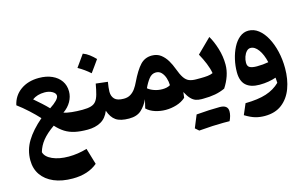

<svg xmlns="http://www.w3.org/2000/svg" viewBox="-117 -982 2691 1689"><g transform="rotate(-15 1228.5 -137.5)"><path d="M298.8 -550.8Q367.2 -550.8 418.2 -527.8Q469.2 -504.9 497.6 -463.9Q525.9 -422.9 525.9 -367.7Q525.9 -320.3 501 -276.1Q476.1 -231.9 429.7 -199.7Q457 -190.4 501.7 -185.5Q546.4 -180.7 598.1 -180.7H598.6V0H598.1Q531.7 0 482.4 -10.7Q433.1 -21.5 394 -45.9Q355 -70.3 317.9 -111.3Q248 -62.5 210.2 -15.6Q172.4 31.2 156.7 86.9Q168 131.3 228.5 158.4Q289.1 185.5 376 185.5Q459 185.5 543.5 160.6L587.4 308.6Q500.5 381.3 361.3 381.3Q262.2 381.3 190.2 350.6Q118.2 319.8 79.1 263.4Q40 207 40 129.9Q40 36.6 88.4 -43.2Q136.7 -123 230.5 -203.1Q193.4 -243.7 143.8 -289.1Q94.2 -334.5 46.4 -369.6Q64.9 -454.1 132.6 -502.4Q200.2 -550.8 298.8 -550.8ZM314.9 -415Q248 -415 202.6 -381.8Q235.8 -353.5 269.3 -323.2Q302.7 -293 327.1 -267.1Q369.1 -294.4 391.4 -317.9Q413.6 -341.3 413.6 -358.9Q413.6 -381.8 384.3 -398.4Q355 -415 314.9 -415Z M728.5 -657.2Q758.8 -646.5 785.9 -625.7Q813 -605 837.9 -579.1Q818.8 -552.2 799.6 -525.1Q780.3 -498 759.8 -470.2Q735.8 -491.7 708.7 -511.2Q681.6 -530.8 650.9 -547.9Q670.9 -575.7 690.2 -603Q709.5 -630.4 728.5 -657.2ZM598.6 0Q588.4 0 583.3 -8.1Q578.1 -16.1 578.1 -37.6V-143.1Q578.1 -164.6 583.3 -172.6Q588.4 -180.7 598.6 -180.7Q647 -180.7 676.5 -189.5Q706.1 -198.2 722.9 -219.7Q739.7 -241.2 750 -278.6Q760.3 -315.9 770.5 -373.5L877.9 -360.8Q874 -336.4 871.1 -313.7Q868.2 -291 868.2 -272.5Q868.2 -231 892.3 -205.8Q916.5 -180.7 975.6 -180.7H976.1V0H975.6Q897.5 0 856.7 -27.8Q815.9 -55.7 794.4 -119.6Q769 -55.7 718.3 -27.8Q667.5 0 598.6 0Z M1309.6 -483.9Q1357.9 -483.9 1391.4 -458.3Q1424.8 -432.6 1447.3 -394.3Q1469.7 -356 1483.4 -317.9Q1504.4 -260.7 1524.4 -231.2Q1544.4 -201.7 1570.3 -191.2Q1596.2 -180.7 1634.3 -180.7H1634.8V0H1634.3Q1606 0 1582.8 -8.1Q1559.6 -16.1 1538.8 -38.1Q1518.1 -60.1 1495.6 -102.1Q1494.1 -78.1 1489.7 -51.3Q1454.1 -19.5 1405.5 -4.9Q1356.9 9.8 1307.6 9.8Q1257.8 9.8 1211.2 -5.1Q1164.6 -20 1134.3 -49.3L1153.3 -128.4Q1127.9 -73.7 1087.9 -36.9Q1047.9 0 976.1 0Q965.8 0 960.7 -8.1Q955.6 -16.1 955.6 -37.6V-143.1Q955.6 -164.6 960.7 -172.6Q965.8 -180.7 976.1 -180.7Q1012.2 -180.7 1037.8 -196.8Q1063.5 -212.9 1081.8 -238.8Q1100.1 -264.6 1113.8 -294.4Q1161.6 -393.6 1204.1 -438.7Q1246.6 -483.9 1309.6 -483.9ZM1306.2 -331.1Q1268.1 -331.1 1241.5 -296.4Q1214.8 -261.7 1194.8 -216.8Q1216.8 -198.2 1251.5 -186Q1286.1 -173.8 1326.2 -173.8Q1345.2 -173.8 1363.8 -177.7Q1382.3 -181.6 1397.5 -190.9Q1397 -225.1 1386.5 -257.1Q1376 -289.1 1356.2 -310.1Q1336.4 -331.1 1306.2 -331.1Z M1767.1 250.5Q1678.2 250.5 1543.5 261.7Q1535.6 254.9 1527.3 247.6Q1519 240.2 1510.7 232.9Q1522.5 203.6 1534.2 175.3Q1545.9 147 1557.6 118.7Q1678.7 108.4 1769.5 108.4Q1844.2 108.4 1844.2 167Q1844.2 206.1 1822.3 251Q1822.3 251 1767.1 250.5ZM1634.8 0Q1624.5 0 1619.4 -8.1Q1614.3 -16.1 1614.3 -37.6V-143.1Q1614.3 -164.6 1619.4 -172.6Q1624.5 -180.7 1634.8 -180.7H1677.2Q1710.4 -180.7 1738.8 -183.8Q1767.1 -187 1787.1 -196.3Q1779.8 -239.3 1759.8 -288.1Q1739.7 -336.9 1713.4 -384.3L1841.8 -510.7Q1872.1 -460.4 1894.5 -387.5Q1917 -314.5 1917 -240.2Q1917 -189 1899.7 -137.9Q1882.3 -86.9 1850.6 -38.1Q1807.6 -18.1 1759 -9Q1710.4 0 1650.4 0Z M2134.8 287.1Q2089.8 287.1 2049.8 275.9Q2009.8 264.6 1957 232.4L1999 134.3Q2113.8 132.8 2188.5 108.6Q2263.2 84.5 2314.9 33.7Q2314.5 21.5 2313.7 10Q2313 -1.5 2312 -14.2Q2280.8 -3.4 2242.7 3.2Q2204.6 9.8 2161.1 9.8Q2080.1 9.8 2037.8 -28.8Q1995.6 -67.4 1995.6 -147.9Q1995.6 -205.6 2008.8 -263.4Q2022 -321.3 2046.6 -369.4Q2071.3 -417.5 2106.9 -446.5Q2142.6 -475.6 2187 -475.6Q2236.3 -475.6 2277.8 -443.4Q2319.3 -411.1 2349.9 -355Q2380.4 -298.8 2397.5 -226.3Q2414.6 -153.8 2414.6 -72.8Q2414.6 27.8 2384.3 109.4Q2354 190.9 2292 239Q2230 287.1 2134.8 287.1ZM2285.6 -162.1Q2269 -235.4 2236.8 -279.5Q2204.6 -323.7 2165.5 -323.7Q2145.5 -323.7 2129.4 -306.2Q2113.3 -288.6 2104 -262Q2094.7 -235.4 2094.7 -208Q2094.7 -174.8 2116.7 -163.8Q2138.7 -152.8 2180.2 -152.8Q2235.4 -152.8 2285.6 -162.1Z"/></g></svg>

Font: Pinar DS2-Bold
Style: Regular
Weight: 700
Designer: Amin Abedi
Version: Version 2.000